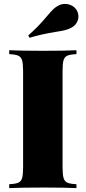

<svg xmlns="http://www.w3.org/2000/svg" viewBox="-20 -966 441 986"><path d="M27.8 0ZM314 -945.8Q333.5 -945.8 350.6 -936.3Q367.7 -926.8 377 -908.2Q382.8 -895 382.8 -881.8Q382.8 -863.8 372.8 -847.7Q362.8 -831.5 345.2 -823.2Q329.6 -814.9 312.5 -810.8Q295.4 -806.6 265.6 -802.2Q190.4 -790 131.8 -772L125 -784.2Q173.8 -825.7 221.2 -882.8Q242.2 -907.7 254.4 -919.4Q266.6 -931.2 283.2 -939Q296.9 -945.8 314 -945.8ZM301.3 -602.1V-106Q301.3 -68.4 306.6 -51.3Q312 -34.2 326.4 -27.8Q340.8 -21.5 372.6 -20V0Q314 -2.9 205.6 -2.9Q84.5 -2.9 27.3 0V-20Q59.6 -21.5 74 -27.8Q88.4 -34.2 93.5 -51.3Q98.6 -68.4 98.6 -106V-602.1Q98.6 -639.6 93.3 -656.7Q87.9 -673.8 73.5 -680.2Q59.1 -686.5 27.3 -688V-708Q84.5 -705.1 205.6 -705.1Q314 -705.1 372.6 -708V-688Q340.3 -686.5 325.9 -680.2Q311.5 -673.8 306.4 -656.7Q301.3 -639.6 301.3 -602.1Z"/></svg>

Font: TypoPRO Playfair Display SC
Style: Regular
Weight: 900
Designer: Claus Eggers Sørensen
Foundry: Claus Eggers Sørensen
Version: Version 1.004;PS 001.004;hotconv 1.0.70;makeotf.lib2.5.58329